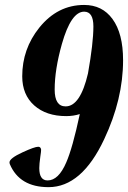

<svg xmlns="http://www.w3.org/2000/svg" viewBox="-20 -752 520 780"><path d="M480 -507.3Q480 -349.1 403.3 -186.5Q312 8.3 177.2 8.3Q59.6 8.3 20 -85Q18.6 -88.9 18.6 -92.3Q18.6 -108.9 71.8 -133.3Q120.6 -155.8 135.3 -155.8Q145.5 -155.8 147 -144Q147.5 -139.6 143.6 -113.8Q139.6 -85.4 139.6 -68.8Q139.6 -19 173.3 -19Q217.8 -19 249 -91.8Q274.4 -149.4 304.2 -288.6Q278.3 -280.3 249 -280.3Q168 -280.3 119.1 -323.7Q70.3 -367.2 70.3 -441.9Q70.3 -553.2 139.6 -639.6Q213.9 -731.9 321.8 -731.9Q395.5 -731.9 437 -674.8Q480 -616.2 480 -507.3ZM359.4 -644.5Q359.4 -704.6 321.8 -704.6Q268.6 -704.6 231.4 -573.2Q202.1 -469.2 202.1 -388.2Q202.1 -319.8 246.6 -319.8Q306.2 -319.8 337.4 -453.6Q359.4 -577.6 359.4 -644.5Z"/></svg>

Font: Dai Banna SIL Book
Style: BoldOblique
Weight: 700
Italic angle: -11°
Designer: Victor Gaultney
Foundry: SIL International
Version: Version 2.000